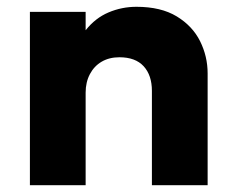

<svg xmlns="http://www.w3.org/2000/svg" viewBox="-20 -545 694 565"><path d="M68 0V-510H232V-456Q260.5 -492 299.5 -508.5Q338.5 -525 381.5 -525Q453.5 -525 500 -496.8Q546.5 -468.5 568.8 -423.8Q591 -379 591 -329V0H427V-277.5Q427 -323.5 402.8 -350Q378.5 -376.5 331.5 -376.5Q301.5 -376.5 279.2 -363.5Q257 -350.5 244.5 -326.8Q232 -303 232 -272.5V0Z"/></svg>

Font: Geologica Thin Roman
Style: Bold
Weight: 700
Version: Version 1.010;gftools[0.9.28]